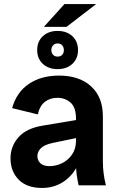

<svg xmlns="http://www.w3.org/2000/svg" viewBox="-20 -917 586 950"><path d="M369 0Q363 -26 359.5 -53Q356 -80 356 -106V-330Q356 -386 329 -409.5Q302 -433 264 -433Q228 -433 202.5 -413.5Q177 -394 167 -351L40 -382Q62 -461 123 -502Q184 -543 272 -543Q373 -543 431 -489.5Q489 -436 489 -342V-118Q489 -59 504 0ZM188 13Q113 13 72.5 -28Q32 -69 32 -134Q32 -193 71.5 -238Q111 -283 195 -296L391 -329V-241L242 -210Q199 -201 182 -183.5Q165 -166 165 -145Q165 -124 179.5 -109.5Q194 -95 225 -95Q257 -95 287 -109.5Q317 -124 336.5 -152.5Q356 -181 356 -221H390Q390 -149 363 -96.5Q336 -44 290.5 -15.5Q245 13 188 13ZM265 -575Q220 -575 192 -601Q164 -627 164 -669Q164 -712 192 -738Q220 -764 265 -764Q310 -764 338 -738Q366 -712 366 -669Q366 -627 338 -601Q310 -575 265 -575ZM265 -637Q280 -637 288 -646Q296 -655 296 -669Q296 -683 288 -692.5Q280 -702 265 -702Q251 -702 242.5 -692.5Q234 -683 234 -669Q234 -655 242.5 -646Q251 -637 265 -637ZM197 -784 299 -897H456L309 -784Z"/></svg>

Font: Radio Canada Big SemiBold
Style: Regular
Weight: 600
Designer: Étienne Aubert Bonn
Foundry: Coppers and Brasses
Version: Version 1.001